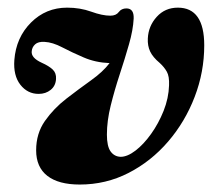

<svg xmlns="http://www.w3.org/2000/svg" viewBox="-20 -473 561 502"><path d="M514 -354.5Q514 -285 489 -219.8Q464 -154.5 419.5 -102.8Q375 -51 316 -20.8Q257 9.5 188.5 9.5Q133 9.5 103.8 -13.2Q74.5 -36 74.5 -80Q74.5 -124 97.5 -156.8Q120.5 -189.5 153.5 -215Q186.5 -240.5 217.8 -262.8Q249 -285 266.5 -308Q229.5 -309.5 198.8 -322.8Q168 -336 142.8 -349.2Q117.5 -362.5 96.5 -363.5Q80 -364.5 72 -357.2Q64 -350 63 -339.5Q60.5 -322 89 -309Q108 -300.5 117.8 -291.2Q127.5 -282 126.5 -266.5Q125.5 -248.5 112.5 -238Q99.5 -227.5 81 -227.5Q52 -227.5 33.2 -251.5Q14.5 -275.5 17.5 -316Q22 -375 61 -414Q100 -453 155.5 -453Q189.5 -453 218.5 -442.5Q247.5 -432 268.5 -432Q283.5 -432 290.5 -441.5Q297.5 -451 310.5 -451Q330.5 -451 329.5 -424.5Q328 -394.5 317.2 -357Q306.5 -319.5 293 -278.5Q279.5 -237.5 269.5 -197.2Q259.5 -157 259.5 -121Q259.5 -90.5 269.2 -77Q279 -63.5 295.5 -63Q313 -63 334.2 -79.2Q355.5 -95.5 375 -122.8Q394.5 -150 407.8 -183.2Q421 -216.5 422 -250Q423 -273.5 416.2 -285.5Q409.5 -297.5 397.5 -308.5Q379.5 -323.5 372.5 -338.5Q365.5 -353.5 366.5 -372.5Q368 -405 389.8 -429Q411.5 -453 445 -453Q514 -453 514 -354.5Z"/></svg>

Font: Fraunces 144pt Soft
Style: Bold Italic
Weight: 700
Italic angle: -16°
Version: Version 1.000;[b76b70a41]